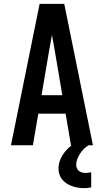

<svg xmlns="http://www.w3.org/2000/svg" viewBox="-20 -755 540 998"><path d="M37 0 186 -735H314L463 0H349L321 -164H179L151 0ZM304 -260 265 -490Q261 -511 257.5 -531.5Q254 -552 250 -573Q246 -552 242.5 -531.5Q239 -511 235 -490L196 -260ZM417 223Q402 223 386.5 220.5Q371 218 356 213Q341 208 327.5 199.5Q314 191 304 179Q294 167 289 152Q284 137 284 121Q284 91 298.5 63.5Q313 36 335 15Q357 -6 384.5 -20Q412 -34 441 -41V0Q427 8 416 19Q405 30 396.5 43Q388 56 382 71Q376 86 376 102Q376 111 380 120Q384 129 391.5 134.5Q399 140 408.5 142Q418 144 427 144Q434 144 440.5 143Q447 142 454 140V219Q445 221 436 222Q427 223 417 223Z"/></svg>

Font: Iosevka Fixed
Style: Bold
Weight: 700
Monospace: yes
Designer: Belleve Invis
Foundry: Belleve Invis
Version: Version 32.3.0